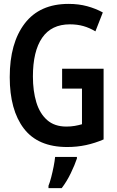

<svg xmlns="http://www.w3.org/2000/svg" viewBox="-20 -745 603 986"><path d="M325 10Q175 10 102.5 -85Q30 -180 30 -349Q30 -524 107 -624.5Q184 -725 332 -725Q384 -725 428 -713Q472 -701 508 -681L470 -584Q440 -602 408.5 -611Q377 -620 339 -620Q244 -620 196.5 -551Q149 -482 149 -352Q149 -278 166.5 -220Q184 -162 222 -128.5Q260 -95 321 -95Q344 -95 364 -98.5Q384 -102 401 -107V-290H299V-392H512V-29Q468 -10 422 0Q376 10 325 10ZM229 209Q236 192 243 165Q250 138 255.5 110Q261 82 263 61H375V69Q364 102 343.5 144.5Q323 187 297 221H229Z"/></svg>

Font: Noto Sans Mono SemiCondensed SemiBold
Style: Regular
Weight: 600
Width: 4
Designer: Monotype Design Team
Foundry: Monotype Imaging Inc.
Version: Version 2.014; ttfautohint (v1.8.4.7-5d5b)